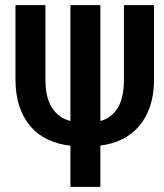

<svg xmlns="http://www.w3.org/2000/svg" viewBox="-20 -731 640 751"><path d="M372.6 -257.8Q415.5 -269 440.2 -308.3Q464.8 -347.7 464.8 -420.9V-710.9H582.5V-420.9Q582.5 -361.3 567.1 -315.7Q551.8 -270 524.2 -237.8Q496.6 -205.6 458 -186.5Q419.4 -167.5 372.6 -161.6V0H255.4V-161.1Q207 -166.5 167.5 -185.1Q127.9 -203.6 99.9 -235.8Q71.8 -268.1 56.2 -314.2Q40.5 -360.4 40.5 -420.9V-710.9H157.7V-420.9Q157.7 -347.7 184.1 -308.3Q210.4 -269 255.4 -257.8V-710.9H372.6Z"/></svg>

Font: Roboto Mono
Style: Regular
Weight: 500
Designer: Google
Version: Version 2.000986; 2015; ttfautohint (v1.3)